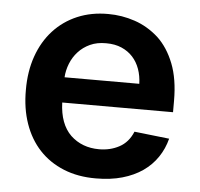

<svg xmlns="http://www.w3.org/2000/svg" viewBox="-45 -599 683 656"><g transform="rotate(5 296.5 -271.5)"><path d="M307.5 10.7Q245.4 11 196.2 -9.1Q147 -29.1 112.7 -65.9Q78.5 -102.6 60.4 -154.5Q42.3 -206.3 42.6 -269.5Q42.3 -333.1 60.7 -385.5Q79.2 -437.9 113.3 -475.1Q147.4 -512.4 195.1 -532.7Q242.9 -552.9 300.8 -552.6Q347.7 -552.6 392 -537.6Q436.4 -522.7 473.7 -489.3Q508.9 -456.3 529.5 -403.8Q550.1 -351.2 550.1 -277V-237.6H170.1Q172.6 -164.1 211.3 -126.4Q250.4 -89.5 309.3 -89.5Q347.3 -89.5 377.8 -105.8Q409.4 -122.5 424.7 -159.8L544.7 -146.3Q535.9 -111.5 516.3 -82.6Q496.8 -53.6 467 -32.8Q437.1 -12.1 397.2 -0.7Q357.2 10.7 307.5 10.7ZM426.8 -324.2Q426.1 -351.2 417.8 -374.6Q409.4 -398.1 393.8 -415.3Q378.2 -432.5 355.3 -442.5Q332.4 -452.4 302.6 -452.4Q271.3 -452.8 247.3 -441.8Q223.4 -430.8 206.9 -412.6Q190.3 -394.5 181.1 -371.3Q171.9 -348 170.5 -324.2Z"/></g></svg>

Font: Linik Sans SemiBold
Style: Regular
Weight: 600
Designer: Fonts by Rasmus Andersson / Changes by Cristiano Sobral with parts from Marc Monis
Foundry: rsms
Version: Version 3.020; ttfautohint (v1.6)